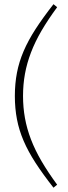

<svg xmlns="http://www.w3.org/2000/svg" viewBox="-20 -740 316 892"><path d="M87 -294Q87 -241 96 -191.2Q105 -141.5 124 -92Q143 -42.5 173.2 9.2Q203.5 61 245.5 118L228.5 132Q179.5 69.5 145.2 16.8Q111 -36 89.8 -85.5Q68.5 -135 58.8 -185.8Q49 -236.5 49 -294Q49 -351.5 58.8 -402.2Q68.5 -453 89.8 -502.5Q111 -552 145.2 -605Q179.5 -658 228.5 -720.5L245.5 -706.5Q203.5 -649.5 173.2 -597.8Q143 -546 124 -496.2Q105 -446.5 96 -397Q87 -347.5 87 -294Z"/></svg>

Font: Newsreader ExtraLight
Style: Regular
Weight: 250
Designer: Hugues Gentile
Foundry: Production Type
Version: Version 1.003